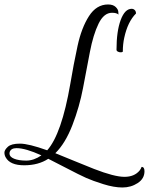

<svg xmlns="http://www.w3.org/2000/svg" viewBox="-66 -639 661 851"><path d="M430.4 -582.4Q394.4 -582.4 370.8 -534Q347.2 -485.6 332.4 -408.4Q317.6 -331.2 302 -248.8Q286.4 -166.4 255.2 -85.2Q224 -4 179.2 40Q207.2 51.2 262.4 74Q317.6 96.8 350.4 109.6Q440.8 144.8 485.6 144.8Q529.6 144.8 552.8 116.8Q558.4 109.6 561.6 100.8Q574.4 100.8 574.4 120Q574.4 152.8 544.4 172.4Q514.4 192 476.8 192Q439.2 192 392 177.2Q344.8 162.4 316 149.6Q287.2 136.8 225.2 104.4Q163.2 72 148 64.8Q104 93.6 41.2 93.6Q-21.6 93.6 -40.8 58.4Q-46.4 48.8 -46.4 37.2Q-46.4 25.6 -31.2 11.6Q-16 -2.4 22.4 -2.4Q60.8 -2.4 143.2 27.2Q207.2 -44.8 245.6 -267.2Q260 -353.6 277.6 -434.8Q295.2 -516 328.4 -567.6Q361.6 -619.2 412.8 -619.2Q435.2 -619.2 446.8 -608Q458.4 -596.8 458.4 -585.6L459.2 -574.4Q451.2 -582.4 430.4 -582.4ZM478.4 -411.2Q478.4 -408 471.6 -407.2Q464.8 -406.4 457.6 -409.6Q450.4 -412.8 450.4 -418.4Q450.4 -500 468.8 -550Q487.2 -600 517.6 -600Q525.6 -600 531.2 -594.4Q536.8 -588.8 536.8 -579.2Q500 -542.4 484.8 -472Q478.4 -443.2 478.4 -411.2ZM-24 41.6Q-24 56 -3.6 64.4Q16.8 72.8 50.4 72.8Q84 72.8 117.6 49.6Q47.2 17.6 7.2 17.6Q-17.6 17.6 -23.2 35.2Q-24 38.4 -24 41.6Z"/></svg>

Font: Euphoria Script
Style: Regular
Weight: 400
Designer: Sabrina Mariela Lopez
Foundry: Sabrina Mariela Lopez
Version: Version 1.002